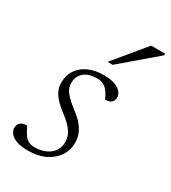

<svg xmlns="http://www.w3.org/2000/svg" viewBox="-173 -780 786 881"><g transform="rotate(30 220.0 -340.0)"><path d="M56 -88Q61 -78.5 66.2 -67.5Q71.5 -56.5 81.5 -43Q91.5 -30 104.2 -24.2Q117 -18.5 134.5 -18.5Q167.5 -18.5 192.5 -30Q217.5 -41.5 231.2 -61.8Q245 -82 245 -109.5Q245 -127 238.8 -143.5Q232.5 -160 216.5 -178.5Q200.5 -197 170 -220Q140 -243 123 -262.5Q106 -282 99.2 -300.2Q92.5 -318.5 92.5 -337Q92.5 -375.5 111.2 -404Q130 -432.5 164.2 -448.5Q198.5 -464.5 245.5 -464.5Q280.5 -464.5 303.5 -456.2Q326.5 -448 337.8 -434.5Q349 -421 349 -405Q349 -394.5 344.2 -386.2Q339.5 -378 330 -373.8Q320.5 -369.5 306 -369.5Q302 -377.5 297 -388Q292 -398.5 282 -410.5Q272 -423 258.5 -429.5Q245 -436 226.5 -436Q182 -436 157.5 -415.2Q133 -394.5 133 -358Q133 -343 139.2 -328.5Q145.5 -314 161.8 -297Q178 -280 208 -257Q238.5 -234.5 255.2 -213.2Q272 -192 279 -171.2Q286 -150.5 286 -129.5Q286 -89.5 264.8 -58Q243.5 -26.5 205.2 -8.2Q167 10 115.5 10Q78 10 54.8 1.5Q31.5 -7 20.5 -20.8Q9.5 -34.5 9.5 -49.5Q9.5 -61.5 14.5 -70Q19.5 -78.5 29.8 -83.2Q40 -88 56 -88ZM229 -525.5 365 -690H440L438.5 -681L256 -525.5Z"/></g></svg>

Font: Newsreader Light
Style: Italic
Weight: 300
Italic angle: -17°
Designer: Hugues Gentile
Foundry: Production Type
Version: Version 1.003